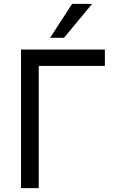

<svg xmlns="http://www.w3.org/2000/svg" viewBox="-20 -976 584 996"><path d="M89 0V-719H524V-634H181V0ZM240 -780 354 -956H458L312 -780Z"/></svg>

Font: Nunitoga
Style: Medium
Weight: 500
Designer: Vernon Adams
Foundry: Vernon Adams
Version: Version 1.0